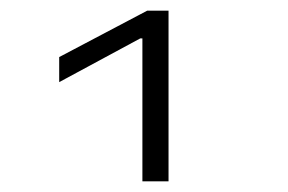

<svg xmlns="http://www.w3.org/2000/svg" viewBox="-20 -750 540 360"><path d="M247 -410V-678H243L91 -596V-643L256 -730H296V-410Z"/></svg>

Font: M PLUS Code Latin Light
Style: Regular
Weight: 300
Designer: Coji Morishita
Foundry: UNDERFOREST DESIGN
Version: Version 1.002; ttfautohint (v1.8.3)